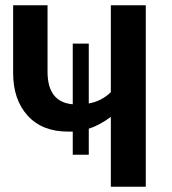

<svg xmlns="http://www.w3.org/2000/svg" viewBox="-20 -711 656 731"><path d="M535 0H402V-266Q359 -234 318 -221V-122H257V-210H239Q140 -210 85 -271Q30 -332 30 -433V-691H161V-438Q161 -322 257 -314V-545H318V-317Q367 -326 402 -360V-691H535Z"/></svg>

Font: Trujillo Medium
Style: Regular
Weight: 500
Designer: Fira Sans original fonts by bBox Type GmbH, Carrois Corporate GbR, & Edenspiekermann AG / Changes by Cristiano Sobral
Foundry: Fira Sans original fonts by bBox Type GmbH, Carrois Corporate GbR, & Edenspiekermann AG / Changes by Cristiano Sobral
Version: Version 4.301;October 17, 2021;FontCreator 14.0.0.2814 64-bi